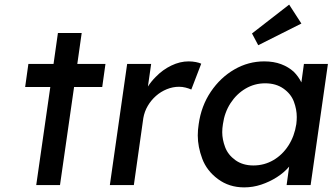

<svg xmlns="http://www.w3.org/2000/svg" viewBox="-20 -802 1441 832"><path d="M89 -425 103 -525H212L231 -659H334L315 -525H437L423 -425H301L240 0H137L198 -425Z M456 0 531 -525H635L621 -427Q635 -449 655 -469Q685 -500 722.5 -518Q760 -536 797 -536Q814 -536 829 -533Q844 -530 852 -526L809 -414Q798 -419 784 -422.5Q770 -426 756 -426Q729 -426 703 -415.5Q677 -405 656 -386.5Q635 -368 620.5 -343.5Q606 -319 601 -290L560 0Z M1038 10Q973 10 924.5 -26Q876 -62 856.5 -114Q837 -166 837 -215Q837 -239 841 -264Q852 -343 893.5 -404.5Q935 -466 995.5 -501Q1056 -536 1125 -536Q1166 -536 1198 -524Q1230 -512 1253 -491Q1273 -471 1286 -445L1297 -525H1401L1326 0H1222L1233 -80Q1233 -80 1233 -80Q1211 -54 1179.5 -34Q1148 -14 1112 -2Q1076 10 1038 10ZM1078 -85Q1125 -85 1164.5 -108Q1204 -131 1230 -171.5Q1256 -212 1264 -264Q1266 -280 1266 -295Q1266 -328 1253.5 -361.5Q1241 -395 1208.5 -418Q1176 -441 1129 -441Q1083 -441 1044 -418Q1005 -395 979 -355Q953 -315 946 -264Q943 -246 943 -229Q943 -198 955.5 -164.5Q968 -131 1000 -108Q1032 -85 1078 -85ZM1099 -606 1072 -657 1233 -782 1286 -700Z"/></svg>

Font: Lexend
Style: Italic
Weight: 400
Italic angle: -8.13011°
Designer: Bonnie Shaver-Troup, Thomas Jockin
Foundry: Lexend
Version: Version 1.007